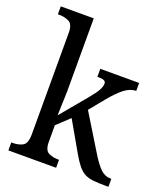

<svg xmlns="http://www.w3.org/2000/svg" viewBox="-139 -856 823 952"><g transform="rotate(20 272.5 -380.0)"><path d="M17 0V-42H25Q55 -42 77 -54Q99 -66 99 -114V-650Q99 -695 76.5 -706.5Q54 -718 25 -718H17V-760H191V-374Q191 -361 190 -340Q189 -319 188.5 -298Q188 -277 187.5 -262.5Q187 -248 187 -247L302 -385Q332 -421 342 -440.5Q352 -460 352 -473Q352 -486 341 -490Q330 -494 307 -494V-536H512V-494Q480 -494 449 -469.5Q418 -445 382 -401L319 -324L441 -125Q466 -85 488.5 -63.5Q511 -42 542 -42H545V0H532Q491 0 464 -3Q437 -6 418.5 -16Q400 -26 383.5 -46Q367 -66 348 -99L257 -258L191 -196V-109Q191 -64 213.5 -53Q236 -42 265 -42H269V0Z"/></g></svg>

Font: Noto Serif Tamil SemiCondensed
Style: Regular
Weight: 400
Width: 4
Designer: Indian Type Foundry, Tom Grace, and the Monotype Design Team
Foundry: Monotype Imaging Inc.
Version: Version 2.004; ttfautohint (v1.8.4.7-5d5b)